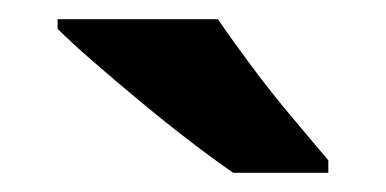

<svg xmlns="http://www.w3.org/2000/svg" viewBox="-20 -786 402 200"><path d="M207 -766Q222 -744 242.5 -716.5Q263 -689 284.5 -663.5Q306 -638 322 -619V-606H223Q204 -619 178.5 -638.5Q153 -658 126.5 -680Q100 -702 77 -722Q54 -742 40 -756V-766Z"/></svg>

Font: Noto Sans Thaana
Style: Bold
Weight: 700
Designer: David Williams
Foundry: Google Inc.
Version: Version 3.001; ttfautohint (v1.8.4.7-5d5b)